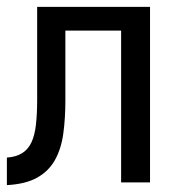

<svg xmlns="http://www.w3.org/2000/svg" viewBox="-20 -546 540 558"><path d="M0 -88Q27 -90 44.5 -101Q62 -112 71.5 -132.5Q81 -153 84.5 -184Q88 -215 88 -257V-526H416V-16H332V-457H170V-255Q170 -202 164 -158Q158 -114 140 -81.5Q122 -49 88.5 -30Q55 -11 0 -8Z"/></svg>

Font: D2Coding ligature
Style: Regular
Weight: 400
Monospace: yes
Designer: Yong-Rak Park; Jeong-Hwan Yoon; Sang-Min Lee;
Foundry: NHN Corporation
Version: Version 1.3.2; Build 20180524